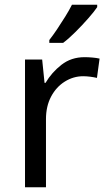

<svg xmlns="http://www.w3.org/2000/svg" viewBox="-20 -786 453 806"><path d="M335 -546Q350 -546 367.5 -544.5Q385 -543 398 -540L387 -459Q374 -462 358.5 -464Q343 -466 329 -466Q288 -466 252 -443.5Q216 -421 194.5 -380.5Q173 -340 173 -286V0H85V-536H157L167 -438H171Q197 -482 238 -514Q279 -546 335 -546ZM388 -756Q376 -738 351 -709.5Q326 -681 297.5 -652.5Q269 -624 245 -606H187V-618Q202 -637 219.5 -663Q237 -689 254 -716.5Q271 -744 282 -766H388Z"/></svg>

Font: Noto Sans Shavian
Style: Regular
Weight: 400
Designer: Monotype Design Team
Foundry: Monotype Imaging Inc.
Version: Version 2.001; ttfautohint (v1.8.4.7-5d5b)